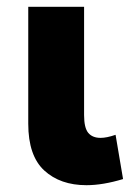

<svg xmlns="http://www.w3.org/2000/svg" viewBox="-20 -530 400 564"><path d="M234 14Q157 14 110 -29.2Q63 -72.5 63 -166.5V-510H227V-192Q227 -154.5 239.2 -139.8Q251.5 -125 275.5 -125Q293.5 -125 319.5 -134L341.5 -4Q282 14 234 14Z"/></svg>

Font: Geologica
Style: Bold
Weight: 700
Designer: Sindre Bremnes, Frode Helland
Foundry: Monokrom Skriftforlag AS
Version: Version 1.010; ttfautohint (v1.8.4.7-5d5b);gftools[0.9.28]